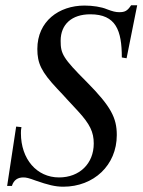

<svg xmlns="http://www.w3.org/2000/svg" viewBox="-20 -687 540 725"><path d="M498 -667H475C461 -646 452 -641 430 -641C417 -641 405 -644 384 -652C363 -661 330 -666 299 -666C203 -666 121 -607 121 -502C121 -448 136 -416 196 -352C209 -339 221 -325 235 -310L274 -268C320 -218 334 -188 334 -145C334 -69 280 -17 203 -17C119 -17 59 -86 59 -184C59 -191 59 -198 61 -207L41 -209L7 15H25C32 -8 48 -17 68 -17C79 -17 88 -15 115 -5C161 11 188 18 219 18C334 18 421 -63 421 -177C421 -242 399 -285 308 -377C217 -468 209 -484 209 -533C209 -596 252 -633 321 -633C418 -633 440 -572 440 -470L458 -467Z"/></svg>

Font: STIXGeneral
Style: Italic
Weight: 400
Italic angle: -16.33°
Designer: MicroPress Inc., with final additions and corrections provided by Coen Hoffman, Elsevier (retired)
Version: Version 1.1.0